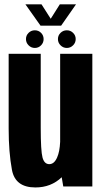

<svg xmlns="http://www.w3.org/2000/svg" viewBox="-20 -840 462 865"><path d="M265 0 258 -41.5Q210 4.5 139.5 4.5Q48.5 4.5 33.8 -74.8Q19 -154 19 -261V-597.5H163.5V-264Q163.5 -160.5 171.5 -130.5Q179.5 -100.5 202 -100.5Q224.5 -100.5 237.5 -131Q249 -157 251 -201V-597.5H396V0ZM281 -624Q264.5 -624 252.8 -635.8Q241 -647.5 241 -664Q241 -680.5 252.8 -692Q264.5 -703.5 281 -703.5Q297.5 -703.5 309.2 -692Q321 -680.5 321 -664Q321 -647.5 309.2 -635.8Q297.5 -624 281 -624ZM137 -624Q120.5 -624 108.8 -635.8Q97 -647.5 97 -664Q97 -680.5 108.8 -692Q120.5 -703.5 137 -703.5Q153.5 -703.5 165 -692Q176.5 -680.5 176.5 -664Q176.5 -647.5 165 -635.8Q153.5 -624 137 -624ZM162.5 -724.5 94.5 -820.5H167L208.5 -755.5L249.5 -820.5H322.5L255.5 -724.5Z"/></svg>

Font: Anybody Condensed Regular
Style: Bold
Weight: 700
Width: 3
Designer: Tyler Finck
Foundry: Etcetera Type Company
Version: Version 1.010; ttfautohint (v1.8.3) -l 8 -r 50 -G 200 -x 14 